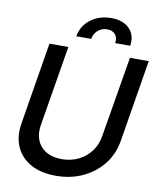

<svg xmlns="http://www.w3.org/2000/svg" viewBox="-100 -1012 911 1100"><g transform="rotate(10 355.5 -461.5)"><path d="M602.1 -727.5H711.4L632.8 -249Q620.6 -172.9 574.7 -114Q528.8 -55.2 458 -21.7Q387.2 11.7 300.3 11.7Q212.9 11.7 153.6 -21.7Q94.2 -55.2 68.4 -114Q42.5 -172.9 55.2 -249L133.8 -727.5H243.7L166 -257.8Q158.2 -208.5 173.6 -170.4Q189 -132.3 225.3 -110.4Q261.7 -88.4 316.9 -87.9Q372.6 -88.4 416 -110.4Q459.5 -132.3 487.5 -170.4Q515.6 -208.5 523.4 -257.8ZM277.8 -795.9Q284.7 -836.9 309.6 -867.9Q334.5 -898.9 372.8 -916.3Q411.1 -933.6 457.5 -933.6Q527.3 -933.6 564.2 -895.5Q601.1 -857.4 591.3 -795.9H503.9Q509.3 -827.1 493.2 -846.4Q477.1 -865.7 445.8 -865.7Q414.6 -865.7 392.3 -846.4Q370.1 -827.1 364.7 -795.9Z"/></g></svg>

Font: Inter Tight Medium
Style: Italic
Weight: 500
Italic angle: -9.39999°
Designer: Rasmus Andersson
Foundry: rsms
Version: Version 3.004